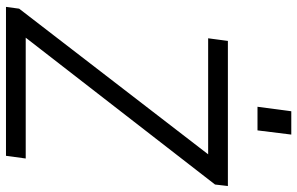

<svg xmlns="http://www.w3.org/2000/svg" viewBox="-196 -798 994 642"><g transform="rotate(90 301.0 -477.0)"><path d="M501 0 510 -66H106L597 -699L602 -742H117L108 -676H496L9 -44L3 0ZM352 -954 337 -841H416L430 -954Z"/></g></svg>

Font: Cheyenne Sans Light
Style: Italic
Weight: 300
Italic angle: -8.13011°
Designer: The Public Sans project authors (U.S. Web Design System), Libre Franklin designed by Pablo Impallari and Rodrigo Fuenzal
Foundry: The Cheyenne Sans Project Authors
Version: Version 2.007